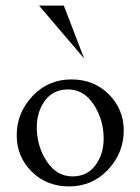

<svg xmlns="http://www.w3.org/2000/svg" viewBox="-20 -657 504 689"><path d="M120 -637H209L282 -447ZM40 -171Q40 -252 96.5 -312Q153 -372 236 -372Q317 -372 370.5 -318.5Q424 -265 424 -189Q424 -108 367.5 -48Q311 12 228 12Q147 12 93.5 -41.5Q40 -95 40 -171ZM352 -160Q352 -227 316.5 -281.5Q281 -336 224 -336Q171 -336 141.5 -296Q112 -256 112 -200Q112 -133 147.5 -78.5Q183 -24 240 -24Q293 -24 322.5 -64Q352 -104 352 -160Z"/></svg>

Font: Bellefair
Style: Regular
Weight: 400
Designer: Nick Shinn, Liron Lavi Turkenic
Foundry: Shinntype
Version: Version 1.003;PS 001.003;hotconv 1.0.88;makeotf.lib2.5.64775